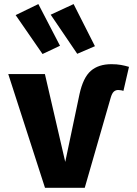

<svg xmlns="http://www.w3.org/2000/svg" viewBox="-20 -899 655 919"><path d="M195.4 0 19.5 -544.6H194.9L292.3 -124.1L360.5 -448.2Q377.9 -527.7 414.6 -559.7Q451.3 -591.8 513.3 -591.8Q539 -591.8 559 -588.2Q579 -584.6 597.4 -579L570.8 -464.1Q566.7 -465.6 560 -466.9Q553.3 -468.2 545.6 -468.2Q533.3 -468.2 524.6 -460.3Q515.9 -452.3 509.7 -430.8L385.6 0ZM434.4 -677.9 332.3 -879.5 222.6 -828.7 349.7 -641.5ZM267.2 -680 163.6 -879.5 54.9 -826.7 183.6 -640.5Z"/></svg>

Font: FiraCode Nerd Font Mono
Style: Bold
Weight: 700
Monospace: yes
Designer: Carrois Corporate, Edenspiekermann AG, Nikita Prokopov
Foundry: Carrois Corporate, Edenspiekermann AG, Nikita Prokopov
Version: Version 6.002;Nerd Fonts 3.3.0